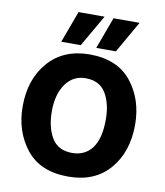

<svg xmlns="http://www.w3.org/2000/svg" viewBox="-99 -1002 940 1097"><g transform="rotate(10 371.0 -454.0)"><path d="M470 -922H621L516 -738H402ZM267 -922H418L312 -738H199ZM371 -695Q534 -695 615.5 -592.5Q697 -490 697 -344Q697 -186 611 -86Q525 14 371 14Q209 14 127.5 -88.5Q46 -191 46 -337Q46 -494 133 -594Q220 -694 371 -695ZM370 -123Q444 -123 485.5 -178Q527 -233 527 -344Q527 -437 490.5 -497Q454 -557 373 -557Q301 -557 258 -497Q215 -437 215 -338Q215 -245 251.5 -184Q288 -123 370 -123Z"/></g></svg>

Font: Palanquin Dark SemiBold
Style: Regular
Weight: 600
Designer: Pria Ravichandran
Version: Version 1.001